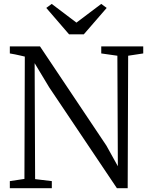

<svg xmlns="http://www.w3.org/2000/svg" viewBox="-20 -986 786 1006"><path d="M31.5 0V-37L108 -48.5L110 -689.5Q100 -692 86.5 -695Q73 -698 59 -701Q45 -704 31.5 -706V-743H189.5L537.5 -223L597.5 -115L595 -694L510.5 -706V-743H730.5V-706L651.5 -694L649 0H592.5L238 -528L161.5 -655L164 -47.5L251.5 -37V0ZM342 -806 222.5 -944.5 251 -965.5 380.5 -867.5 510.5 -965.5 539 -944.5 419 -806Z"/></svg>

Font: Merriweather 48pt Light
Style: Regular
Weight: 300
Version: Version 2.100